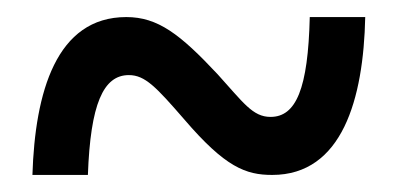

<svg xmlns="http://www.w3.org/2000/svg" viewBox="-20 -469 465 225"><path d="M18 -264H83C86 -347 101 -381 131 -381C150 -381 163 -367 196 -329C244 -273 268 -264 299 -264C381 -264 406 -353 408 -449H343C341 -365 327 -332 297 -332C276 -332 265 -349 235 -382C191 -429 165 -449 128 -449C46 -449 21 -361 18 -264Z"/></svg>

Font: Noto Serif Bengali ExtraCondensed
Style: Bold
Weight: 700
Width: 2
Designer: Juan Bruce, Universal Thirst, Indian Type Foundry and the Monotype Design Team.
Foundry: Monotype Imaging Inc.
Version: Version 2.003